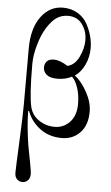

<svg xmlns="http://www.w3.org/2000/svg" viewBox="-65 -772 636 1096"><g transform="rotate(5 253.0 -224.0)"><path d="M262 -48Q313 -48 348.5 -85.5Q384 -123 384 -190Q384 -242 370 -283Q356 -324 336 -342Q299 -323 254 -323Q212 -323 192 -339.5Q172 -356 172 -381Q172 -406 189 -420Q201 -430 226 -430Q259 -430 305 -401Q347 -411 370.5 -460Q394 -509 394 -556Q394 -607 365.5 -646.5Q337 -686 284 -686Q249 -686 221 -668.5Q193 -651 163 -604Q138 -564 121 -504Q104 -444 104 -394Q104 -214 120 -148Q132 -102 172 -75Q212 -48 262 -48ZM251 -730Q299 -730 336 -707.5Q373 -685 391.5 -650Q410 -615 419 -580.5Q428 -546 428 -514Q428 -462 407 -417.5Q386 -373 352 -350Q391 -320 422.5 -262.5Q454 -205 454 -152Q454 -74 412.5 -31Q371 12 308 12Q235 12 183 -27Q131 -66 109 -125L104 -126Q104 -45 122 71Q126 94 138 155Q150 216 150 232Q150 257 136.5 269.5Q123 282 106 282Q89 282 75.5 269.5Q62 257 62 232Q62 206 69 55.5Q76 -95 76 -161V-481Q76 -596 126 -664Q175 -730 251 -730Z"/></g></svg>

Font: Old Standard TT
Style: Regular
Weight: 400
Designer: Alexey Kryukov <alexios@thessalonica.org.ru>
Version: Version 1.0